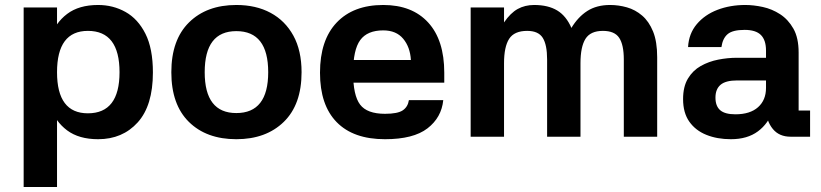

<svg xmlns="http://www.w3.org/2000/svg" viewBox="-20 -549 3295 771"><path d="M209 -519V202H75V-519ZM374 10Q297 10 249.5 -25.5Q202 -61 181 -121.5Q160 -182 160 -258Q160 -335 181 -396Q202 -457 249.5 -493Q297 -529 374 -529Q434 -529 484 -501Q534 -473 564 -413.5Q594 -354 594 -258Q594 -125 533 -57.5Q472 10 374 10ZM333 -94Q460 -94 460 -259Q460 -425 333 -425Q209 -425 209 -259Q209 -94 333 -94Z M929 10Q809 10 738.5 -59.5Q668 -129 668 -259Q668 -389 739 -459Q810 -529 929 -529Q1008 -529 1066.5 -497.5Q1125 -466 1158 -406Q1191 -346 1191 -259Q1191 -129 1119.5 -59.5Q1048 10 929 10ZM929 -95Q1057 -95 1057 -259Q1057 -424 929 -424Q802 -424 802 -259Q802 -95 929 -95Z M1342 -308H1630Q1627 -360 1599 -393.5Q1571 -427 1519 -427Q1455 -427 1426.5 -388Q1398 -349 1398 -257Q1398 -166 1426 -129Q1454 -92 1526 -92Q1577 -92 1597.5 -106Q1618 -120 1622 -147H1760Q1753 -77 1696.5 -33.5Q1640 10 1526 10Q1399 10 1332 -58.5Q1265 -127 1265 -257Q1265 -388 1332 -458.5Q1399 -529 1519 -529Q1635 -529 1699.5 -458.5Q1764 -388 1764 -257V-217H1341Z M1870 -519H2004V-459Q2030 -497 2059 -513Q2088 -529 2125 -529Q2181 -529 2217.5 -507Q2254 -485 2275 -436H2274Q2301 -481 2338.5 -505Q2376 -529 2430 -529Q2464 -529 2497.5 -519.5Q2531 -510 2558.5 -486.5Q2586 -463 2602.5 -422.5Q2619 -382 2619 -319V0H2485V-310Q2485 -369 2466.5 -397Q2448 -425 2401 -425Q2351 -425 2331 -393Q2311 -361 2311 -295V0H2177V-310Q2177 -369 2159.5 -397Q2142 -425 2097 -425Q2045 -425 2024.5 -393Q2004 -361 2004 -295V0H1870Z M3233 0H3155Q3109 0 3083.5 -31Q3058 -62 3056 -108H3085Q3066 -53 3023.5 -21.5Q2981 10 2915 10Q2860 10 2816.5 -7.5Q2773 -25 2748 -60.5Q2723 -96 2723 -151Q2723 -201 2742.5 -233.5Q2762 -266 2794 -284Q2826 -302 2864 -309.5Q2902 -317 2939 -317H3056V-346Q3056 -388 3035.5 -408.5Q3015 -429 2970 -429Q2922 -429 2902 -412Q2882 -395 2877 -360H2743Q2746 -414 2778 -452Q2810 -490 2861 -509.5Q2912 -529 2973 -529Q3006 -529 3043 -521Q3080 -513 3112.5 -492Q3145 -471 3166 -434Q3187 -397 3187 -338V-105H3233ZM2853 -157Q2853 -123 2872 -106.5Q2891 -90 2933 -90Q2992 -90 3024 -118.5Q3056 -147 3056 -196V-226H2940Q2894 -226 2873.5 -208.5Q2853 -191 2853 -157Z"/></svg>

Font: 42dot Sans ExtraBold
Style: Regular
Weight: 800
Designer: 42dot
Version: Version 1.000